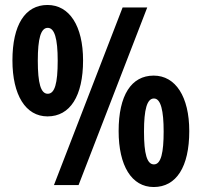

<svg xmlns="http://www.w3.org/2000/svg" viewBox="-20 -744 811 772"><path d="M171 -724C81 -724 30 -644 30 -501C30 -362 83 -276 171 -276C262 -276 314 -358 314 -501C314 -640 259 -724 171 -724ZM572 -714H473L197 0H296ZM172 -632C199 -632 212 -590 212 -500C212 -408 200 -367 172 -367C144 -367 132 -409 132 -500C132 -589 144 -632 172 -632ZM598 -440C508 -440 457 -361 457 -217C457 -78 509 8 598 8C689 8 741 -73 741 -217C741 -355 686 -440 598 -440ZM599 -348C627 -348 638 -298 638 -215C638 -132 628 -83 599 -83C571 -83 559 -125 559 -215C559 -304 571 -348 599 -348Z"/></svg>

Font: Noto Sans Georgian ExtraCondensed Bold
Style: Regular
Weight: 700
Width: 2
Designer: Monotype Design Team, Akaki Razmadze
Foundry: Google LLC
Version: Version 2.005